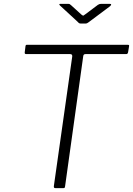

<svg xmlns="http://www.w3.org/2000/svg" viewBox="-20 -974 688 994"><path d="M112 -735Q113 -740 114 -741Q115 -742 120 -742H642Q647 -742 648 -740Q649 -738 648 -733L643 -703Q642 -699 640 -696.5Q638 -694 633 -694H424Q418 -694 415 -692Q412 -690 411 -684L317 -10Q316 -3 314 -1.5Q312 0 307 0H268Q262 0 260 -2.5Q258 -5 259 -12L354 -682Q355 -694 343 -694H115Q107 -694 108 -703ZM487 -949Q492 -952 495.5 -953Q499 -954 503 -954H548Q555 -954 555.5 -951Q556 -948 550 -942L439 -859Q436 -857 432 -854.5Q428 -852 422 -852H399Q391 -852 387.5 -855.5Q384 -859 380 -863L291 -945Q287 -949 287 -951.5Q287 -954 292 -954H333Q338 -954 341 -952.5Q344 -951 348 -947L402 -898Q410 -892 411.5 -893Q413 -894 423 -901Z"/></svg>

Font: Libre Franklin Thin ExtraLight
Style: Italic
Weight: 250
Italic angle: -8°
Version: Version 3.000